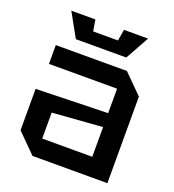

<svg xmlns="http://www.w3.org/2000/svg" viewBox="-135 -854 871 959"><g transform="rotate(20 300.0 -374.0)"><path d="M46 -100V-320L428 -330V-460H66V-560H444L544 -460V0H146ZM162 -236V-98H428V-256ZM360 -748H488L418 -622H150L80 -748H208L218 -688H350Z"/></g></svg>

Font: Tektur Medium
Style: Regular
Weight: 500
Designer: Adam Jagosz
Foundry: Adam Jagosz
Version: Version 1.005;gftools[0.9.30]